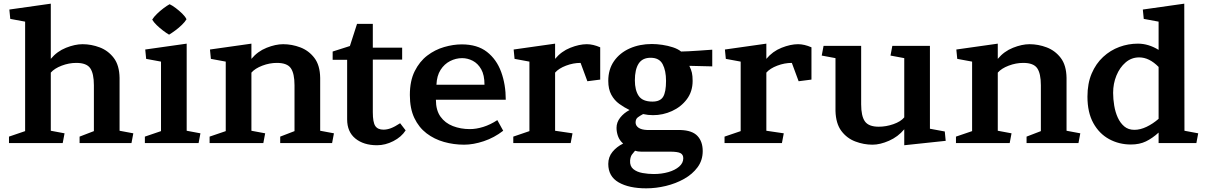

<svg xmlns="http://www.w3.org/2000/svg" viewBox="-20 -780 6574 1047"><path d="M36 -677 31 -728 257 -760V-459Q291 -500 340 -519.5Q389 -539 430 -539Q478 -539 524 -521.5Q570 -504 600.5 -464Q631 -424 632 -355V-67L707 -53L697 0H414V-35L492 -65V-315Q492 -379 472 -408Q452 -437 396 -437Q356 -437 316.5 -422Q277 -407 257 -384V-67L332 -53L322 0H29V-35L117 -65V-662Z M810 -673Q819 -688 835.5 -704Q852 -720 871 -734.5Q890 -749 905 -757Q920 -750 938.5 -736Q957 -722 973.5 -706Q990 -690 997 -675Q989 -661 972 -644.5Q955 -628 936 -614Q917 -600 902 -591Q888 -599 869.5 -613Q851 -627 834.5 -643Q818 -659 810 -673ZM777 -459 772 -510 998 -542V-67L1073 -53L1063 0H770V-35L858 -65V-444Z M1130 -459 1125 -510 1351 -542V-459Q1385 -500 1434 -519.5Q1483 -539 1524 -539Q1572 -539 1618 -521.5Q1664 -504 1694.5 -464Q1725 -424 1726 -355V-67L1801 -53L1791 0H1508V-35L1586 -65V-315Q1586 -379 1566 -408Q1546 -437 1490 -437Q1450 -437 1410.5 -422Q1371 -407 1351 -384V-67L1426 -53L1416 0H1123V-35L1211 -65V-444Z M2192 -69Q2169 -33 2125 -10.5Q2081 12 2036 12Q1963 12 1918 -24.5Q1873 -61 1873 -129V-454H1794V-499L1888 -529L1927 -650H2013V-520H2173V-455H2013V-168Q2013 -113 2026.5 -93Q2040 -73 2071 -73Q2091 -73 2112 -81Q2133 -89 2162 -108Z M2357 -236Q2357 -179 2382 -144Q2407 -109 2449.5 -92.5Q2492 -76 2542 -76Q2577 -76 2615.5 -88Q2654 -100 2692 -125L2724 -67Q2675 -29 2618 -10Q2561 9 2511 9Q2454 9 2401 -6Q2348 -21 2306 -53Q2264 -85 2239.5 -136.5Q2215 -188 2215 -262Q2215 -339 2241.5 -392Q2268 -445 2310 -477Q2352 -509 2402 -523.5Q2452 -538 2498 -538Q2583 -538 2635.5 -497Q2688 -456 2713 -387.5Q2738 -319 2738 -236ZM2622 -318Q2622 -371 2604 -402.5Q2586 -434 2558 -448.5Q2530 -463 2500 -463Q2466 -463 2434.5 -447Q2403 -431 2382.5 -399Q2362 -367 2360 -318Z M2786 -459 2781 -510 3007 -542V-459Q3041 -500 3090 -519.5Q3139 -539 3180 -539Q3214 -539 3253 -522V-346L3183 -337L3146 -437Q3106 -437 3066.5 -422Q3027 -407 3007 -384V-67L3102 -53L3092 0H2779V-35L2867 -65V-444Z M3757 -339Q3757 -281 3725.5 -239Q3694 -197 3644.5 -174.5Q3595 -152 3541 -152Q3514 -152 3487 -158Q3470 -149 3458 -140Q3446 -131 3446 -112Q3446 -95 3462 -83.5Q3478 -72 3511 -71H3691Q3755 -69 3783.5 -38.5Q3812 -8 3812 44Q3812 94 3784 132Q3756 170 3710.5 195.5Q3665 221 3611 234Q3557 247 3504 247Q3410 247 3353.5 214.5Q3297 182 3297 114Q3297 76 3320 48Q3343 20 3378 3Q3358 -15 3350 -37.5Q3342 -60 3342 -83Q3342 -113 3362 -138.5Q3382 -164 3413 -180Q3384 -194 3357 -213.5Q3330 -233 3313.5 -263.5Q3297 -294 3297 -339Q3297 -402 3328.5 -447Q3360 -492 3414 -516Q3468 -540 3535 -540Q3561 -540 3591.5 -535.5Q3622 -531 3649.5 -522Q3677 -513 3694 -499Q3708 -499 3736 -500.5Q3764 -502 3793 -504Q3810 -505 3827.5 -506.5Q3845 -508 3864 -509V-418L3739 -421Q3749 -401 3753 -383.5Q3757 -366 3757 -339ZM3538 -226Q3580 -226 3596 -252Q3612 -278 3612 -339Q3612 -395 3593.5 -430Q3575 -465 3528 -465Q3483 -465 3462.5 -433Q3442 -401 3442 -342Q3442 -288 3463 -257Q3484 -226 3538 -226ZM3518 47Q3496 47 3476.5 47Q3457 47 3443 42Q3434 52 3426 63Q3418 74 3416 95Q3414 126 3433.5 142Q3453 158 3484 163.5Q3515 169 3545 169Q3588 169 3624.5 158.5Q3661 148 3683.5 128.5Q3706 109 3706 83Q3706 63 3690.5 55Q3675 47 3633 47Z M3938 -459 3933 -510 4159 -542V-459Q4193 -500 4242 -519.5Q4291 -539 4332 -539Q4366 -539 4405 -522V-346L4335 -337L4298 -437Q4258 -437 4218.5 -422Q4179 -407 4159 -384V-67L4254 -53L4244 0H3931V-35L4019 -65V-444Z M4461 -477 4471 -530H4676V-211Q4676 -147 4696.5 -118Q4717 -89 4772 -89Q4812 -89 4852 -103Q4892 -117 4911 -140V-463L4836 -477L4846 -530H5051V-78L5132 -63L5137 -12L4911 12V-75Q4877 -34 4828 -12.5Q4779 9 4738 9Q4690 9 4644 -8.5Q4598 -26 4568 -66Q4538 -106 4536 -175V-463Z M5200 -459 5195 -510 5421 -542V-459Q5455 -500 5504 -519.5Q5553 -539 5594 -539Q5642 -539 5688 -521.5Q5734 -504 5764.5 -464Q5795 -424 5796 -355V-67L5871 -53L5861 0H5578V-35L5656 -65V-315Q5656 -379 5636 -408Q5616 -437 5560 -437Q5520 -437 5480.5 -422Q5441 -407 5421 -384V-67L5496 -53L5486 0H5193V-35L5281 -65V-444Z M6217 -677 6212 -728 6438 -760 6439 -67 6514 -53 6504 0H6298V-57Q6264 -26 6229 -9Q6194 8 6147 8Q6082 8 6028 -21.5Q5974 -51 5942 -109Q5910 -167 5910 -253Q5910 -325 5933 -379Q5956 -433 5995.5 -469.5Q6035 -506 6084 -524Q6133 -542 6185 -542Q6243 -542 6298 -508V-662ZM6166 -72Q6198 -72 6232.5 -88.5Q6267 -105 6298 -132V-415Q6247 -467 6192 -467Q6150 -467 6118 -439.5Q6086 -412 6068 -368Q6050 -324 6050 -274Q6050 -240 6056 -204Q6062 -168 6075.5 -138.5Q6089 -109 6111 -90.5Q6133 -72 6166 -72Z"/></svg>

Font: Brawler
Style: Bold
Weight: 700
Designer: Oleg Frolov, Haley Fiege
Foundry: Oleg Frolov, Haley Fiege
Version: Version 1.101; ttfautohint (v1.8.3)